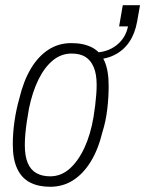

<svg xmlns="http://www.w3.org/2000/svg" viewBox="-20 -703 556 735"><path d="M172 12Q127 12 95 -4.5Q63 -21 46 -57Q29 -93 29 -150Q29 -194 35.5 -239Q42 -284 54 -326Q70 -393 98 -440Q126 -487 165 -512.5Q204 -538 253 -538Q300 -538 332 -521.5Q364 -505 380 -469Q396 -433 396 -374Q396 -330 390.5 -284Q385 -238 372 -197Q356 -131 327.5 -84.5Q299 -38 260 -13Q221 12 172 12ZM172 -28Q214 -28 247 -57.5Q280 -87 303.5 -138Q327 -189 338 -255Q342 -279 344.5 -300.5Q347 -322 348.5 -341.5Q350 -361 350 -378Q350 -420 338.5 -446.5Q327 -473 306.5 -485.5Q286 -498 254 -498Q214 -498 182 -471.5Q150 -445 127 -398Q104 -351 91 -288Q86 -261 82.5 -236.5Q79 -212 77 -190Q75 -168 75 -148Q75 -106 86 -79.5Q97 -53 119 -40.5Q141 -28 172 -28ZM336 -475 340 -502Q390 -502 425.5 -529.5Q461 -557 470 -602H436L450 -683H516L505 -621Q497 -575 475 -542.5Q453 -510 418 -492.5Q383 -475 336 -475Z"/></svg>

Font: Archivo Condensed Thin
Style: Italic
Weight: 250
Width: 3
Italic angle: -10°
Designer: Hector Gatti
Foundry: Omnibus-Type
Version: Version 2.001